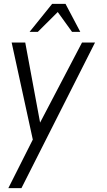

<svg xmlns="http://www.w3.org/2000/svg" viewBox="-20 -719 550 989"><path d="M402.5 -500H469.5L90.5 250H23L149 0L40 -500H110L186.5 -87.5ZM317.5 -699 393.5 -555H351L277.5 -657L175 -555H132.5L248.5 -699Z"/></svg>

Font: Urbanist Light
Style: Italic
Weight: 300
Italic angle: -8°
Designer: Corey Hu
Foundry: Corey Hu
Version: Version 1.330; ttfautohint (v1.8.4.7-5d5b)